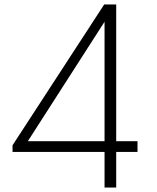

<svg xmlns="http://www.w3.org/2000/svg" viewBox="-20 -845 708 865"><path d="M451 0H503.5V-160.5H599.5V-209H503.5V-825H449.5L36.5 -190.5V-160.5H451ZM105.5 -209 451 -747V-209Z"/></svg>

Font: Spartan Light
Style: Regular
Weight: 300
Designer: Matt Bailey, Mirko Velimirovic
Foundry: Matt Bailey
Version: Version 1.003; ttfautohint (v1.8.3)